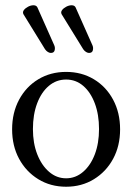

<svg xmlns="http://www.w3.org/2000/svg" viewBox="-20 -698 502 729"><path d="M231 11Q172 11 125.5 -17.5Q79 -46 52.5 -95Q26 -144 26 -207Q26 -270 52.5 -319.5Q79 -369 125.5 -397Q172 -425 231 -425Q290 -425 336.5 -397Q383 -369 409.5 -319.5Q436 -270 436 -207Q436 -144 409.5 -95Q383 -46 336.5 -17.5Q290 11 231 11ZM231 -21Q267 -21 295.5 -45.5Q324 -70 340 -112Q356 -154 356 -208Q356 -263 340 -305.5Q324 -348 296 -372Q268 -396 231 -396Q194 -396 165.5 -372Q137 -348 121 -305.5Q105 -263 105 -208Q105 -154 121.5 -112Q138 -70 166.5 -45.5Q195 -21 231 -21ZM173 -497Q168 -497 162 -500.5Q156 -504 151 -511L69 -644Q65 -652 70.5 -659.5Q76 -667 86.5 -672.5Q97 -678 107 -678Q118 -678 122 -670L186 -526Q190 -517 187.5 -507Q185 -497 173 -497ZM318 -497Q313 -497 307 -500.5Q301 -504 296 -511L214 -644Q210 -652 215.5 -659.5Q221 -667 231.5 -672.5Q242 -678 252 -678Q263 -678 267 -670L331 -526Q335 -517 332.5 -507Q330 -497 318 -497Z"/></svg>

Font: Junicode VF
Style: Regular
Weight: 400
Designer: Peter S. Baker
Version: Version 2.213